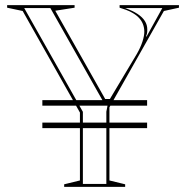

<svg xmlns="http://www.w3.org/2000/svg" viewBox="-20 -728 725 748"><path d="M145 -316.4V-338H553.1V-316.4ZM145 -228.8V-250.3H553.1V-228.8ZM230 0V-10L291.4 -25V-289.5L68.3 -685.2L7.8 -698V-708H270.6V-698L195.3 -686.2L389.8 -342.3H408.1L513.4 -518.4Q527.8 -543.7 535 -566Q542.2 -588.4 542.2 -604.2Q542.2 -637.3 519.7 -660.2Q497.2 -683.2 445.9 -698V-708H677.2V-698L618.5 -685.2L406.3 -310V-25L467.6 -10V0ZM74.4 -696.5 302.9 -292.3V-11.5H394.3V-292.8L401.7 -330.8H382.9L176.2 -696.5ZM467.8 -696.5Q497.2 -686.1 516.3 -673.4Q535.3 -660.7 544.5 -645.8Q553.8 -631 553.8 -613.3Q553.8 -608.3 553.5 -603.9Q553.2 -599.5 552.2 -595.7L548.9 -586L550.9 -585.5L612.3 -696.5Z"/></svg>

Font: Kalnia Glaze Thin
Style: Regular
Weight: 100
Version: Version 1.110